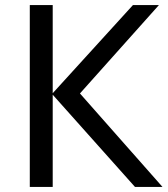

<svg xmlns="http://www.w3.org/2000/svg" viewBox="-20 -734 658 754"><path d="M618 0H510L187 -362V0H97V-714H187V-368L502 -714H604L294 -367Z"/></svg>

Font: Go Noto Kurrent-Regular
Style: Regular
Weight: 400
Designer: Monotype Design Team
Foundry: Monotype Imaging Inc.
Version: Version 2.012; ttfautohint (v1.8.4.7-5d5b)